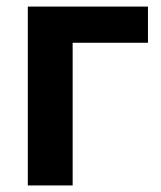

<svg xmlns="http://www.w3.org/2000/svg" viewBox="-20 -566 490 586"><path d="M431.6 -545.9V-435.5H201.7V0H64.9V-545.9Z"/></svg>

Font: Inter
Style: 650
Weight: 650
Designer: Rasmus Andersson
Foundry: rsms
Version: Version 4.001;git-66647c0bb